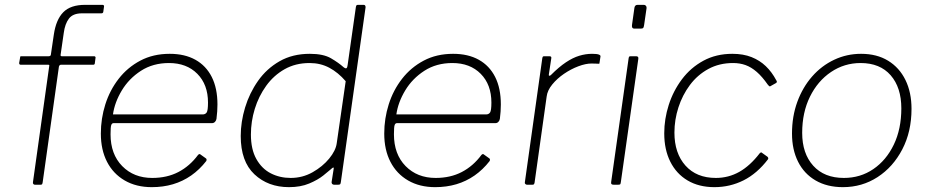

<svg xmlns="http://www.w3.org/2000/svg" viewBox="-20 -762 3833 792"><path d="M369 -530Q371 -530 373 -528Q375 -526 374 -523L371 -500Q370 -495 365 -495H232Q225 -495 223 -487L156 -10Q155 -4 153.5 -2Q152 0 147 0H124Q120 0 117.5 -3Q115 -6 116 -11L183 -489Q185 -495 179 -495H65Q62 -495 60.5 -497Q59 -499 59 -502L63 -525Q63 -528 64 -529Q65 -530 68 -530H181Q185 -530 187.5 -532Q190 -534 190 -538L202 -619Q211 -681 241 -711.5Q271 -742 331 -742H403Q406 -742 408 -740Q410 -738 409 -734L406 -713Q405 -707 398 -707H318Q281 -707 264.5 -685.5Q248 -664 243 -626L230 -536Q229 -530 235 -530H369Z M606 10Q542 10 494.5 -17.5Q447 -45 421.5 -94.5Q396 -144 396 -211Q396 -273 414.5 -331.5Q433 -390 469.5 -437Q506 -484 559 -512Q612 -540 680 -540Q742 -540 786 -515.5Q830 -491 853.5 -444.5Q877 -398 877 -331Q877 -317 876 -302.5Q875 -288 873 -272Q872 -265 867 -259.5Q862 -254 854 -254H448Q442 -254 439 -246.5Q436 -239 436 -208Q436 -126 484 -77Q532 -28 608 -28Q669 -28 716 -52.5Q763 -77 797 -123Q801 -127 803.5 -126.5Q806 -126 808 -124L829 -109Q834 -106 831 -98Q803 -62 768.5 -38Q734 -14 693.5 -2Q653 10 606 10ZM816 -290Q827 -290 832.5 -298Q838 -306 838 -339Q838 -413 794 -457.5Q750 -502 677 -502Q611 -502 561.5 -470Q512 -438 482.5 -389Q453 -340 446 -290Z M1358 0Q1353 0 1350 -3.5Q1347 -7 1348 -12L1356 -63Q1358 -71 1355 -71Q1352 -71 1345 -64Q1336 -56 1313.5 -38Q1291 -20 1255.5 -5Q1220 10 1172 10Q1086 10 1029.5 -43Q973 -96 973 -201Q973 -259 991 -318.5Q1009 -378 1044.5 -428.5Q1080 -479 1133.5 -509.5Q1187 -540 1258 -540Q1314 -540 1345.5 -521.5Q1377 -503 1397 -485Q1406 -478 1409.5 -481Q1413 -484 1414 -494L1448 -733Q1449 -738 1450.5 -740Q1452 -742 1457 -742H1480Q1488 -742 1488 -732L1386 -11Q1385 -4 1383 -2Q1381 0 1374 0ZM1406 -427Q1375 -463 1338.5 -482.5Q1302 -502 1257 -502Q1199 -502 1154 -476.5Q1109 -451 1078 -408Q1047 -365 1031 -313Q1015 -261 1015 -207Q1015 -146 1037.5 -106Q1060 -66 1097 -47Q1134 -28 1179 -28Q1228 -28 1269.5 -51.5Q1311 -75 1338 -108Q1365 -141 1369 -171Z M1775 10Q1711 10 1663.5 -17.5Q1616 -45 1590.5 -94.5Q1565 -144 1565 -211Q1565 -273 1583.5 -331.5Q1602 -390 1638.5 -437Q1675 -484 1728 -512Q1781 -540 1849 -540Q1911 -540 1955 -515.5Q1999 -491 2022.5 -444.5Q2046 -398 2046 -331Q2046 -317 2045 -302.5Q2044 -288 2042 -272Q2041 -265 2036 -259.5Q2031 -254 2023 -254H1617Q1611 -254 1608 -246.5Q1605 -239 1605 -208Q1605 -126 1653 -77Q1701 -28 1777 -28Q1838 -28 1885 -52.5Q1932 -77 1966 -123Q1970 -127 1972.5 -126.5Q1975 -126 1977 -124L1998 -109Q2003 -106 2000 -98Q1972 -62 1937.5 -38Q1903 -14 1862.5 -2Q1822 10 1775 10ZM1985 -290Q1996 -290 2001.5 -298Q2007 -306 2007 -339Q2007 -413 1963 -457.5Q1919 -502 1846 -502Q1780 -502 1730.5 -470Q1681 -438 1651.5 -389Q1622 -340 1615 -290Z M2154 0Q2150 0 2147 -3Q2144 -6 2145 -10L2217 -522Q2218 -527 2219.5 -528.5Q2221 -530 2225 -530H2246Q2251 -530 2253 -528Q2255 -526 2254 -521L2244 -455Q2243 -450 2246 -449.5Q2249 -449 2253 -453Q2286 -486 2314.5 -505Q2343 -524 2369.5 -532Q2396 -540 2422 -540Q2442 -540 2450 -537Q2458 -534 2457 -529L2453 -503Q2453 -501 2452.5 -500Q2452 -499 2450 -499Q2446 -499 2439 -499.5Q2432 -500 2420 -500Q2396 -500 2365.5 -488.5Q2335 -477 2306.5 -457.5Q2278 -438 2258 -413.5Q2238 -389 2235 -364L2185 -8Q2184 -4 2182.5 -2Q2181 0 2176 0H2154Z M2541 -11Q2540 -4 2538.5 -2Q2537 0 2529 0H2512Q2505 0 2502.5 -2.5Q2500 -5 2501 -11L2573 -521Q2574 -527 2575.5 -528.5Q2577 -530 2582 -530H2604Q2609 -530 2611.5 -527.5Q2614 -525 2613 -519ZM2637 -659Q2636 -652 2634 -648Q2632 -644 2624 -644H2597Q2590 -644 2588 -648.5Q2586 -653 2587 -659L2597 -730Q2599 -742 2610 -742H2636Q2641 -742 2644.5 -738Q2648 -734 2647 -728Z M3001 -540Q3046 -540 3080 -526.5Q3114 -513 3139 -489Q3164 -465 3182 -431Q3185 -427 3184.5 -424.5Q3184 -422 3182 -420L3157 -406Q3155 -405 3152.5 -407Q3150 -409 3147 -413Q3124 -446 3101.5 -465.5Q3079 -485 3055.5 -493.5Q3032 -502 3004 -502Q2947 -502 2902 -477.5Q2857 -453 2826 -411.5Q2795 -370 2778.5 -319Q2762 -268 2762 -215Q2762 -130 2807.5 -79Q2853 -28 2933 -28Q2985 -28 3029.5 -53Q3074 -78 3114 -130Q3120 -136 3124 -131L3145 -116Q3147 -115 3148.5 -111.5Q3150 -108 3148 -105Q3126 -76 3100.5 -54Q3075 -32 3047 -18Q3019 -4 2989 3Q2959 10 2927 10Q2863 10 2816.5 -17.5Q2770 -45 2745 -95Q2720 -145 2720 -212Q2720 -271 2738.5 -329Q2757 -387 2793 -435Q2829 -483 2881.5 -511.5Q2934 -540 3001 -540Z M3457 10Q3392 10 3344.5 -17.5Q3297 -45 3272 -95Q3247 -145 3247 -211Q3247 -282 3269 -342Q3291 -402 3330 -446.5Q3369 -491 3421 -515.5Q3473 -540 3532 -540Q3597 -540 3643.5 -511.5Q3690 -483 3715 -432Q3740 -381 3740 -313Q3740 -219 3702 -146Q3664 -73 3600 -31.5Q3536 10 3457 10ZM3461 -28Q3529 -28 3582.5 -64.5Q3636 -101 3667 -165.5Q3698 -230 3698 -315Q3698 -401 3654 -451.5Q3610 -502 3530 -502Q3463 -502 3408 -465Q3353 -428 3321 -363Q3289 -298 3289 -214Q3289 -129 3334.5 -78.5Q3380 -28 3461 -28Z"/></svg>

Font: Libre Franklin Thin Thin
Style: Italic
Weight: 250
Italic angle: -8°
Version: Version 3.000